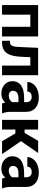

<svg xmlns="http://www.w3.org/2000/svg" viewBox="1091 -1669 588 2810"><g transform="rotate(90 1385.0 -264.0)"><path d="M514 0V-528H54V0H195V-414H372V0Z M1081 -528H680L670 -303C669 -269 667 -240 665 -216C660 -159 651 -116 591 -116H576L578 0H601C775 0 805 -133 812 -303L817 -414H940V0H1081Z M1617 -128V-352C1617 -383 1612 -410 1601 -433C1570 -501 1503 -538 1405 -538C1336 -538 1280 -519 1241 -488C1209 -462 1180 -423 1180 -370H1321C1321 -412 1353 -434 1397 -434C1450 -434 1475 -404 1475 -353V-323H1412C1278 -323 1168 -279 1168 -148C1168 -125 1173 -104 1182 -85C1209 -30 1267 10 1348 10C1410 10 1453 -14 1481 -47C1484 -28 1488 -13 1495 0H1638V-8C1623 -41 1617 -79 1617 -128ZM1309 -159C1309 -218 1356 -240 1417 -240H1475V-149C1459 -120 1424 -98 1379 -98C1340 -98 1309 -122 1309 -159Z M1932 -195 2047 0H2235L2046 -277L2219 -528H2041L1926 -330H1876V-528H1734V0H1876V-195Z M2716 -128V-352C2716 -383 2711 -410 2700 -433C2669 -501 2602 -538 2504 -538C2435 -538 2379 -519 2340 -488C2308 -462 2279 -423 2279 -370H2420C2420 -412 2452 -434 2496 -434C2549 -434 2574 -404 2574 -353V-323H2511C2377 -323 2267 -279 2267 -148C2267 -125 2272 -104 2281 -85C2308 -30 2366 10 2447 10C2509 10 2552 -14 2580 -47C2583 -28 2587 -13 2594 0H2737V-8C2722 -41 2716 -79 2716 -128ZM2408 -159C2408 -218 2455 -240 2516 -240H2574V-149C2558 -120 2523 -98 2478 -98C2439 -98 2408 -122 2408 -159Z"/></g></svg>

Font: Asimov
Style: Regular
Weight: 500
Designer: Google
Version: Version 2.000980; 2014